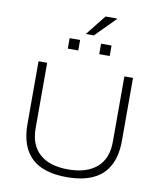

<svg xmlns="http://www.w3.org/2000/svg" viewBox="-108 -1128 1037 1227"><g transform="rotate(10 410.0 -515.0)"><path d="M409 12Q308 12 240.5 -19.5Q173 -51 138.5 -116Q104 -181 104 -279V-686H160V-262Q160 -152 225 -95Q290 -38 409 -38Q529 -38 595 -95Q661 -152 661 -262V-686H717V-279Q717 -181 682 -116Q647 -51 578.5 -19.5Q510 12 409 12ZM274 -798V-866H342V-798ZM478 -798V-866H546V-798ZM371 -910 476 -1042H551V-1039L423 -910Z"/></g></svg>

Font: Archivo SemiExpanded Thin
Style: Regular
Weight: 250
Width: 6
Designer: Hector Gatti
Foundry: Omnibus-Type
Version: Version 2.001